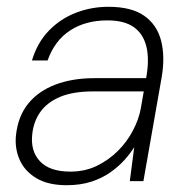

<svg xmlns="http://www.w3.org/2000/svg" viewBox="-20 -533 557 565"><path d="M176 12Q121 12 86.5 -9Q52 -30 37.5 -63.5Q23 -97 27 -135Q33 -191 63 -228Q93 -265 143 -284Q193 -303 258 -303H410Q420 -357 411 -395Q402 -433 374 -453Q346 -473 296 -473Q232 -473 186.5 -443.5Q141 -414 120 -355H74Q90 -408 124 -443Q158 -478 203.5 -495.5Q249 -513 299 -513Q367 -513 404.5 -486.5Q442 -460 454 -413.5Q466 -367 456 -307L402 0H362L375 -100Q364 -82 346.5 -62.5Q329 -43 305 -26Q281 -9 249 1.5Q217 12 176 12ZM187 -28Q230 -28 265 -45Q300 -62 327 -89Q354 -116 371 -148.5Q388 -181 394 -212L403 -264H254Q195 -264 157 -248Q119 -232 99 -204Q79 -176 75 -139Q69 -89 97.5 -58.5Q126 -28 187 -28Z"/></svg>

Font: DM Sans 18pt ExtraLight
Style: Italic
Weight: 250
Italic angle: -10°
Designer: Colophon Foundry, Jonny Pinhorn
Foundry: Colophon Foundry
Version: Version 4.004;gftools[0.9.30]